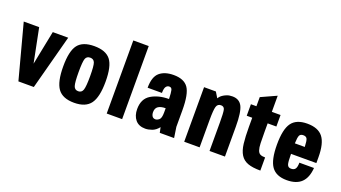

<svg xmlns="http://www.w3.org/2000/svg" viewBox="-59 -1261 3204 1802"><g transform="rotate(20 1543.0 -360.0)"><path d="M153 0H307L452 -545H298L230 -205L162 -545H8Z M500 -277Q500 -123 548 -56.5Q596 10 711 10Q826 10 874.5 -56.5Q923 -123 923 -277Q923 -431 874.5 -493Q826 -555 711 -555Q596 -555 548 -493Q500 -431 500 -277ZM654 -276Q654 -379 665 -409.5Q676 -440 711 -440Q746 -440 757.5 -409.5Q769 -379 769 -276Q769 -173 757.5 -139Q746 -105 711 -105Q676 -105 665 -139Q654 -173 654 -276Z M1035 -730V0H1189V-730Z M1313 -359H1456Q1456 -404 1468.5 -421.5Q1481 -439 1501 -439Q1524 -439 1530 -415.5Q1536 -392 1538 -328Q1435 -328 1362 -284.5Q1289 -241 1289 -138Q1289 -72 1323 -31Q1357 10 1422 10Q1453 10 1489 -3Q1525 -16 1554 -53L1565 0H1708L1692 -106V-272Q1692 -434 1649.5 -494.5Q1607 -555 1504 -555Q1414 -555 1363.5 -511.5Q1313 -468 1313 -359ZM1538 -236V-193Q1538 -136 1518.5 -120.5Q1499 -105 1483 -105Q1460 -105 1449.5 -121.5Q1439 -138 1439 -162Q1439 -201 1464.5 -218.5Q1490 -236 1538 -236Z M1809 0H1963V-272Q1963 -372 1973 -406Q1983 -440 2017 -440Q2049 -440 2055.5 -409Q2062 -378 2062 -285V0H2216V-298Q2216 -444 2187.5 -499.5Q2159 -555 2090 -555Q2057 -555 2033.5 -545.5Q2010 -536 1994 -524.5Q1978 -513 1970.5 -502.5Q1963 -492 1961 -489L1927 -545H1809Z M2277 -545V-430H2332V-339Q2332 -240 2340 -173.5Q2348 -107 2373.5 -66Q2399 -25 2446.5 -7.5Q2494 10 2573 10V-121Q2541 -121 2523.5 -130Q2506 -139 2497.5 -164Q2489 -189 2487.5 -232.5Q2486 -276 2486 -345V-430H2573V-545H2486V-706L2332 -636V-545Z M3043 -236V-293Q3043 -432 2995 -493.5Q2947 -555 2838 -555Q2729 -555 2682.5 -490.5Q2636 -426 2636 -274Q2636 -121 2682.5 -55.5Q2729 10 2835 10Q2931 10 2981 -38.5Q3031 -87 3038 -185H2892Q2892 -142 2879.5 -123.5Q2867 -105 2837 -105Q2808 -105 2799 -129.5Q2790 -154 2790 -236ZM2889 -341H2790Q2792 -401 2801.5 -420.5Q2811 -440 2839 -440Q2868 -440 2877.5 -420.5Q2887 -401 2889 -341Z"/></g></svg>

Font: Secuela Black
Style: Regular
Weight: 900
Designer: Fernando Haro
Foundry: deFharo
Version: Version 1.704